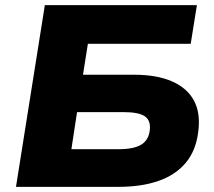

<svg xmlns="http://www.w3.org/2000/svg" viewBox="-20 -725 829 745"><path d="M42 0 154 -705H744L720 -555H321L302 -435H501Q589 -435 648 -409Q707 -383 733 -334Q759 -285 749 -212Q740 -140 700.5 -93Q661 -46 595 -23Q529 0 440 0ZM257 -146H438Q500 -146 528.5 -164Q557 -182 561 -219Q566 -256 543 -273Q520 -290 458 -290H279Z"/></svg>

Font: Nunito Sans 10pt SemiExpanded Black
Style: Italic
Weight: 900
Width: 6
Italic angle: -9°
Designer: Vernon Adams
Foundry: Vernon Adams
Version: Version 3.101;gftools[0.9.27]